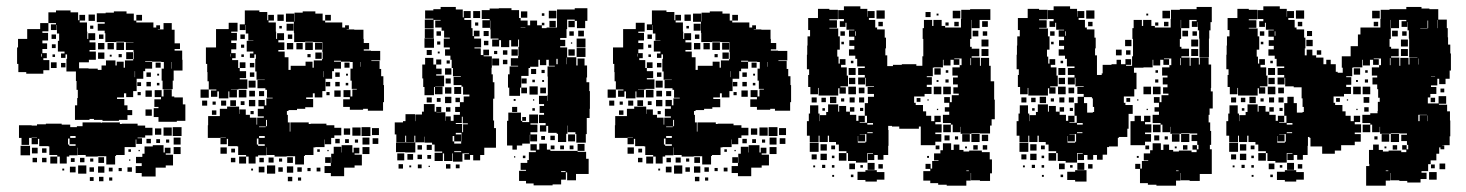

<svg xmlns="http://www.w3.org/2000/svg" viewBox="-20 -557 4634 607"><path d="M263 -178H217V-224H224V-247H245H226V-273H222V-301H220V-331H190V-371H192V-385H187V-374H173V-388H184V-394H163V-428H184H167V-451H160V-478H159V-462H141V-480H157V-484H133V-458H114V-453H132V-429H114V-420H129V-402H114V-389H128V-373H117V-367H136V-335H117V-324H63V-329H38V-355H34V-407H37V-434H66V-465H107V-484H133V-518H157V-524H203V-518H227V-493H231V-510H249V-492H232V-486H255V-457H256V-434H259V-452H281V-430H263V-423H282V-399H263V-394H283V-368H261V-360H230V-341H260V-340H289V-336H301V-350H315V-366H345V-350H349V-362H371V-343H375V-366H401V-370H403V-393H402V-399H378V-423H402V-424H373V-425H347V-424H313V-452H311V-460H289V-482H311V-487H286V-515H314V-517H340V-521H380V-514H403V-492H411V-510H429V-492H411V-486H435V-470V-486H465V-470H474V-477H486V-465H479V-464H497V-484H523V-463H532V-433V-420H549V-402H532V-397H556V-368H557V-334H529V-302H526V-275H494V-302H491V-340H498V-361H490V-362H461V-364H439V-362H461V-340H439V-332H433V-308H412V-269H401V-250H379V-262H372V-249H350V-244H373V-224H383V-209H398V-193H383V-178H356V-175H304V-178H277V-181H263ZM280 -491H260V-511H280ZM275 -466H265V-476H275ZM307 -434H293V-448H307ZM157 -434H143V-448H157ZM372 -399H348V-423H372ZM340 -401H320V-421H340ZM310 -401H290V-421H310ZM156 -405H144V-417H156ZM401 -370H379V-392H401ZM310 -371H290V-391H310ZM112 -378V-387H110V-378ZM365 -376H355V-386H365ZM154 -377H146V-385H154ZM333 -378H327V-384H333ZM523 -340V-361H522V-340ZM159 -342H141V-360H159ZM488 -343H472V-359H488ZM187 -344H173V-358H187ZM407 -313V-332H406V-313ZM457 -314H443V-328H457ZM483 -318H477V-324H483ZM457 -284H443V-298H457ZM426 -285H414V-297H426ZM484 -287H476V-295H484ZM539 -172H481V-187H466V-215H481V-219H468V-243H489V-250H469V-272H491V-252H497V-274H523V-252H531V-249H558V-227H566V-175H539ZM460 -251H440V-271H460ZM425 -256H415V-266H425ZM460 -191H440V-211H460ZM72 -99H48V-121H40V-161H80V-160H97V-164H125V-166H175V-163H202V-155H223V-158H241V-170H299V-168H301V-170H359V-165H365V-166H415V-160H439V-153H462V-129H439V-122H415V-120H429V-102H411V-116H409V-92H379H374V-67H347V-64H344V-37H316V-63H289V-62H251V-67H226V-90H225V-66H199V-62H161V-67H136V-94H133V-95H104V-118H100V-101H80V-121H97V-122H80V-121H72ZM554 -127H526V-155H554ZM523 -128H497V-154H523ZM490 -131H470V-151H490ZM202 -121H219V-127H202ZM551 -100H529V-122H551ZM199 -100V-96H219V-101H200V-119H195V-100ZM457 -104H443V-118H457ZM486 -105H474V-117H486ZM515 -106H505V-116H515ZM472 1H428V-10H409V-32H428V-41H410V-61H430V-43V-71H437V-94H463V-75V-98H497V-75H501V-90H519V-72H504V-68H527V-34H504V-27H472ZM75 -66H45V-96H75ZM551 -70H529V-92H551ZM99 -72H81V-90H99ZM127 -74H113V-88H127ZM394 -77H386V-85H394ZM422 -79H418V-83H422ZM191 -40H169V-62H191ZM161 -40H139V-62H161ZM309 -42H291V-60H309ZM247 -44H233V-58H247ZM127 -44H113V-58H127ZM97 -44H83V-58H97ZM216 -45H204V-57H216ZM275 -46H265V-56H275ZM392 -49H388V-53H392ZM253 -8H227V-34H253ZM310 -11H290V-31H310ZM219 -12H201V-30H219ZM277 -14H263V-28H277ZM397 -14H383V-28H397ZM336 -15H324V-27H336ZM365 -16H355V-26H365ZM183 -18H177V-24H183ZM307 16H293V2H307ZM276 15H264V3H276ZM335 14H325V4H335Z M697 -101H677V-121H694V-122H677V-121H637V-161H638V-190H675V-213H698V-220H736V-197H737V-211H757V-194H770V-185H791V-163H793V-185H814V-189H795V-213H814V-221H797V-241H817V-224H822V-246H842V-248H824V-273H819V-278H794V-304H817V-305H791V-331H787V-371H789V-385H784V-374H770V-388H781V-394H760V-428H781V-429H765V-451H757V-478H756V-462H738V-480H754V-524H800V-519H825V-493H828V-510H846V-492H829V-486H852V-457H853V-434H856V-452H878V-430H860V-423H879V-399H860V-394H880V-376H892V-336H899V-349H946V-362H968V-343H972V-366H998V-370H1000V-393H999V-424H970V-425H944V-424H910V-453H909V-488H884V-514H910V-489H911V-517H937V-521H977V-514H1000V-492H1008V-510H1026V-492H1008V-486H1032H1062V-470H1071V-477H1083V-465H1076V-464H1100V-463H1129V-434H1130V-421H1147V-401H1130V-397H1153V-396H1182V-366H1154V-364H1180V-339H1185V-316H1192V-288H1194V-234H1191V-207H1143V-213H1128V-210H1086V-219H1065V-243H1086V-250H1066V-272H1088V-252H1094V-274H1108V-276H1092V-302H1088V-340H1095V-361H1087V-362H1058V-340H1036V-332H1030V-308H1009V-269H999V-249H975V-262H969V-249H948V-244H970V-218H945V-213H919V-209H892V-206H887V-194H890V-170H896V-141H898V-170H956V-165H962V-166H1012V-161H1037V-153H1059V-129H1037V-121H1012H1027V-101H1007V-116H1006V-92H977V-91H971V-67H944V-64H941V-37H913V-63H886V-62H848V-67H823V-91H822V-66H796V-62H758V-67H733V-94H730V-95H701V-118H697ZM877 -491H857V-511H877ZM667 -251H647V-271H664V-274H640V-300H636V-329H635V-355H631V-407H663V-417V-465H703V-485H731V-457H711V-453H729V-429H711V-421H727V-401H711V-389H725V-373H714V-367H733V-342H738V-332H758V-310H738V-306H762V-276H734V-274H710V-273H729V-249H705V-268H702V-246H672V-268H667ZM908 -460H886V-482H908ZM871 -467H863V-475H871ZM904 -434H890V-448H904ZM754 -434H740V-448H754ZM969 -399H945V-423H969ZM998 -400H976V-422H998ZM937 -401H917V-421H937ZM907 -401H887V-421H907ZM752 -406H742V-416H752ZM997 -371H977V-391H997ZM709 -378V-387H708V-378ZM962 -376H952V-386H962ZM751 -377H743V-385H751ZM1036 -362H1058V-365H1036ZM1120 -346V-361H1119V-346ZM756 -342H738V-360H756ZM1085 -343H1069V-359H1085ZM784 -344H770V-358H784ZM1004 -313V-332H1003V-313ZM1054 -314H1040V-328H1054ZM784 -314H770V-328H784ZM1080 -318H1074V-324H1080ZM788 -280H766V-302H788ZM1054 -284H1040V-298H1054ZM1024 -284H1010V-298H1024ZM1081 -287H1073V-295H1081ZM640 -248H614V-274H640ZM759 -249H735V-273H759ZM1057 -251H1037V-271H1057ZM786 -252H768V-270H786ZM815 -253H799V-269H815ZM1022 -256H1012V-266H1022ZM787 -221H767V-241H787ZM726 -222H708V-240H726ZM635 -223H619V-239H635ZM695 -223H679V-239H695ZM753 -225H741V-237H753ZM662 -226H652V-236H662ZM664 -194H650V-208H664ZM782 -196H772V-206H782ZM824 -158V-178H821V-158ZM799 -155H820V-157H799ZM1151 -127H1123V-155H1151ZM1120 -128H1094V-154H1120ZM1178 -130H1156V-152H1178ZM1087 -131H1067V-151H1087ZM817 -101H797V-119H792V-100H796V-96H817V-127H799V-121H817ZM1148 -100H1126V-122H1148ZM1176 -102H1158V-120H1176ZM1054 -104H1040V-118H1054ZM1083 -105H1071V-117H1083ZM1112 -106H1102V-116H1112ZM1068 0H1026V-10H1006V-32H1026V-42H1008V-60H1026V-42H1027V-71H1035V-93H1059V-75H1060V-98H1094V-75H1098V-90H1116V-72H1101V-68H1124V-34H1101V-27H1068ZM1148 -70H1126V-92H1148ZM697 -71H677V-91H697ZM723 -75H711V-87H723ZM991 -77H983V-85H991ZM1019 -79H1015V-83H1019ZM788 -40H766V-62H788ZM758 -40H736V-62H758ZM906 -42H888V-60H906ZM845 -43H829V-59H845ZM724 -44H710V-58H724ZM814 -44H800V-58H814ZM872 -46H862V-56H872ZM850 -8H824V-34H850ZM907 -11H887V-31H907ZM816 -12H798V-30H816ZM874 -14H860V-28H874ZM934 -14H920V-28H934ZM993 -15H981V-27H993ZM962 -16H952V-26H962ZM780 -18H774V-24H780ZM904 16H890V2H904ZM932 14H922V4H932Z M1293 -75H1261V-76H1232V-106H1261V-107H1233V-132H1228V-170H1254V-174H1262V-196H1292V-174H1293V-195H1314V-204H1320V-228H1354V-204H1359V-219H1375V-203H1360V-202H1388V-175H1389V-189H1405V-175H1414V-194H1434V-203H1419V-219H1434V-234H1420V-248H1434V-234H1446V-252H1464V-258H1444V-283H1439V-288H1414V-314H1437V-316H1412V-342H1408V-368H1404V-381H1387V-401H1402V-407H1383V-435H1402V-438H1384V-460H1376V-470H1356V-492H1373V-494H1351V-467H1323V-495H1350V-528H1373V-535H1421V-527H1443V-502H1446V-522H1468V-500H1448V-494H1470V-468H1448H1474V-443H1478V-460H1496V-442H1479V-435H1501V-407H1480V-404H1500V-383H1508V-400H1526V-382H1509V-379H1535V-343H1534V-322H1538V-297H1543V-245H1539V-219V-189V-176H1542V-152H1548V-90H1511V-67H1498V-50H1476V-67H1466V-52H1448V-70H1463V-72H1442V-46H1412V-72H1410V-48H1384V-72H1380V-48H1354V-74H1378V-78H1354V-100H1346V-106H1322V-125H1321V-107H1293ZM1624 -254H1590V-280H1586V-322H1591V-347H1618V-349H1595V-373H1618V-380H1619V-409H1621V-432H1598H1618V-410H1596V-430H1590V-408H1564V-430H1558V-410H1536V-432H1556V-435H1531V-464H1530V-492H1529V-469H1505V-493H1528V-497H1503V-525H1528V-530H1557V-531H1597V-525H1621V-500H1626V-492H1648V-477H1656V-492H1678V-477H1693V-485H1701V-477H1693V-468H1708V-470H1741V-495V-527H1773H1797V-531H1837V-491H1830V-468H1804V-491H1797V-471H1777V-491H1797V-495H1773V-465H1746H1771V-437H1751V-431H1767V-411H1751V-407H1773V-376H1802V-350H1806V-372H1828V-350H1836V-312H1834V-297H1843V-269H1845V-213H1844V-184H1835V-163V-133H1832V-106H1802V-133H1799V-139H1775V-160H1774V-134H1770V-108H1744V-134H1740V-137H1713V-159H1707V-141H1687V-161H1705V-168H1684V-194H1700V-200H1686V-222H1700V-228H1684V-254H1710V-238H1711V-257H1712V-286H1728H1712V-315H1711V-347H1734V-349H1715V-368H1707V-351H1687V-368H1682V-346H1656V-342H1651V-317H1628V-280H1646V-262H1628V-280H1624ZM1350 -498H1324V-524H1350ZM1739 -499H1715V-523H1739ZM1498 -500H1476V-522H1498ZM1647 -501H1627V-521H1647ZM1701 -507H1693V-515H1701ZM1737 -471H1717V-491H1737ZM1492 -476H1482V-486H1492ZM1626 -469H1641V-470H1626ZM1351 -437H1323V-465H1351ZM1826 -442H1808V-460H1826ZM1525 -443H1509V-459H1525ZM1794 -444H1780V-458H1794ZM1374 -444H1360V-458H1374ZM1352 -406H1322V-436H1352ZM1831 -407H1803V-435H1831ZM1524 -414H1510V-428H1524ZM1372 -416H1362V-426H1372ZM1789 -419H1785V-423H1789ZM1831 -377H1803V-405H1831ZM1797 -381H1777V-401H1797ZM1617 -381H1597V-401H1617ZM1345 -383H1329V-399H1345ZM1584 -384H1570V-398H1584ZM1552 -386H1542V-396H1552ZM1370 -388H1364V-394H1370ZM1772 -354V-375H1771V-354ZM1352 -256H1322V-282H1318V-309H1315V-353H1324V-374H1350V-353H1359V-340H1376V-322H1359V-318H1384V-284H1356V-283H1379V-259H1355V-282H1352ZM1558 -350H1536V-372H1558ZM1743 -354V-371H1739V-354ZM1375 -353H1359V-369H1375ZM1584 -354H1570V-368H1584ZM1402 -356H1392V-366H1402ZM1623 -322V-342V-322ZM1407 -321H1387V-341H1407ZM1675 -323H1659V-339H1675ZM1702 -326H1692V-336H1702ZM1645 -293H1629V-309H1645ZM1405 -293H1389V-309H1405ZM1671 -297H1663V-305H1671ZM1700 -298H1694V-304H1700ZM1680 -258H1654V-284H1680ZM1438 -260H1416V-282H1438ZM1407 -261H1387V-281H1407ZM1706 -262H1688V-280H1706ZM1407 -231H1387V-251H1407ZM1345 -233H1329V-249H1345ZM1373 -235H1361V-247H1373ZM1610 -238H1604V-244H1610ZM1669 -239H1665V-243H1669ZM1615 -203H1599V-219H1615ZM1404 -204H1390V-218H1404ZM1671 -207H1663V-215H1671ZM1614 -84H1600V-97H1583V-145V-175H1587V-201H1627V-175H1631V-171H1653V-195H1681V-167H1657V-163H1679V-139H1657V-132H1678V-110H1656V-131H1655V-103H1631V-97H1614ZM1440 -168H1421V-165H1441V-139H1444V-164H1459V-167H1443V-188H1440ZM1643 -175H1631V-187H1643ZM1438 -132V-110H1439V-137H1421V-132ZM1798 -110H1776V-132H1798ZM1290 -108H1264V-128H1261V-107H1293V-128H1290ZM1734 -114H1720V-128H1734ZM1703 -115H1691V-127H1703ZM1416 -110V-127H1411V-110ZM1416 -103H1438V-110H1416ZM1727 29H1667V23H1643V15H1621V-17H1643V-20H1626V-42H1647V-51H1652V-76H1674V-81H1657V-101H1677V-84H1685V-103H1709V-84H1720V-80H1738H1768H1806V-102H1828V-80H1806V-77H1833V-55H1841V-7H1801V13H1773V-12H1769V11H1754V26H1727ZM1345 -83H1329V-99H1345ZM1314 -84H1300V-98H1314ZM1793 -85H1781V-97H1793ZM1733 -85H1721V-97H1733ZM1763 -85H1751V-97H1763ZM1416 -76H1438V-79H1416ZM1258 -50H1236V-72H1258ZM1286 -52H1268V-70H1286ZM1314 -54H1300V-68H1314ZM1343 -55H1331V-67H1343ZM1641 -57H1633V-65H1641ZM1609 -59H1605V-63H1609ZM1404 -24H1390V-38H1404ZM1254 -24H1240V-38H1254ZM1313 -25H1301V-37H1313ZM1433 -25H1421V-37H1433ZM1280 -28H1274V-34H1280ZM1339 -29H1335V-33H1339ZM1754 -13H1768V-16H1754Z M1984 -101H1964V-121H1981V-122H1964V-121H1924V-161H1925V-190H1962V-213H1985V-220H2023V-197H2024V-211H2044V-194H2057V-185H2078V-163H2080V-185H2101V-189H2082V-213H2101V-221H2084V-241H2104V-224H2109V-246H2129V-248H2111V-273H2106V-278H2081V-304H2104V-305H2078V-331H2074V-371H2076V-385H2071V-374H2057V-388H2068V-394H2047V-428H2068V-429H2052V-451H2044V-478H2043V-462H2025V-480H2041V-524H2087V-519H2112V-493H2115V-510H2133V-492H2116V-486H2139V-457H2140V-434H2143V-452H2165V-430H2147V-423H2166V-399H2147V-394H2167V-376H2179V-336H2186V-349H2233V-362H2255V-343H2259V-366H2285V-370H2287V-393H2286V-424H2257V-425H2231V-424H2197V-453H2196V-488H2171V-514H2197V-489H2198V-517H2224V-521H2264V-514H2287V-492H2295V-510H2313V-492H2295V-486H2319H2349V-470H2358V-477H2370V-465H2363V-464H2387V-463H2416V-434H2417V-421H2434V-401H2417V-397H2440V-396H2469V-366H2441V-364H2467V-339H2472V-316H2479V-288H2481V-234H2478V-207H2430V-213H2415V-210H2373V-219H2352V-243H2373V-250H2353V-272H2375V-252H2381V-274H2395V-276H2379V-302H2375V-340H2382V-361H2374V-362H2345V-340H2323V-332H2317V-308H2296V-269H2286V-249H2262V-262H2256V-249H2235V-244H2257V-218H2232V-213H2206V-209H2179V-206H2174V-194H2177V-170H2183V-141H2185V-170H2243V-165H2249V-166H2299V-161H2324V-153H2346V-129H2324V-121H2299H2314V-101H2294V-116H2293V-92H2264V-91H2258V-67H2231V-64H2228V-37H2200V-63H2173V-62H2135V-67H2110V-91H2109V-66H2083V-62H2045V-67H2020V-94H2017V-95H1988V-118H1984ZM2164 -491H2144V-511H2164ZM1954 -251H1934V-271H1951V-274H1927V-300H1923V-329H1922V-355H1918V-407H1950V-417V-465H1990V-485H2018V-457H1998V-453H2016V-429H1998V-421H2014V-401H1998V-389H2012V-373H2001V-367H2020V-342H2025V-332H2045V-310H2025V-306H2049V-276H2021V-274H1997V-273H2016V-249H1992V-268H1989V-246H1959V-268H1954ZM2195 -460H2173V-482H2195ZM2158 -467H2150V-475H2158ZM2191 -434H2177V-448H2191ZM2041 -434H2027V-448H2041ZM2256 -399H2232V-423H2256ZM2285 -400H2263V-422H2285ZM2224 -401H2204V-421H2224ZM2194 -401H2174V-421H2194ZM2039 -406H2029V-416H2039ZM2284 -371H2264V-391H2284ZM1996 -378V-387H1995V-378ZM2249 -376H2239V-386H2249ZM2038 -377H2030V-385H2038ZM2323 -362H2345V-365H2323ZM2407 -346V-361H2406V-346ZM2043 -342H2025V-360H2043ZM2372 -343H2356V-359H2372ZM2071 -344H2057V-358H2071ZM2291 -313V-332H2290V-313ZM2341 -314H2327V-328H2341ZM2071 -314H2057V-328H2071ZM2367 -318H2361V-324H2367ZM2075 -280H2053V-302H2075ZM2341 -284H2327V-298H2341ZM2311 -284H2297V-298H2311ZM2368 -287H2360V-295H2368ZM1927 -248H1901V-274H1927ZM2046 -249H2022V-273H2046ZM2344 -251H2324V-271H2344ZM2073 -252H2055V-270H2073ZM2102 -253H2086V-269H2102ZM2309 -256H2299V-266H2309ZM2074 -221H2054V-241H2074ZM2013 -222H1995V-240H2013ZM1922 -223H1906V-239H1922ZM1982 -223H1966V-239H1982ZM2040 -225H2028V-237H2040ZM1949 -226H1939V-236H1949ZM1951 -194H1937V-208H1951ZM2069 -196H2059V-206H2069ZM2111 -158V-178H2108V-158ZM2086 -155H2107V-157H2086ZM2438 -127H2410V-155H2438ZM2407 -128H2381V-154H2407ZM2465 -130H2443V-152H2465ZM2374 -131H2354V-151H2374ZM2104 -101H2084V-119H2079V-100H2083V-96H2104V-127H2086V-121H2104ZM2435 -100H2413V-122H2435ZM2463 -102H2445V-120H2463ZM2341 -104H2327V-118H2341ZM2370 -105H2358V-117H2370ZM2399 -106H2389V-116H2399ZM2355 0H2313V-10H2293V-32H2313V-42H2295V-60H2313V-42H2314V-71H2322V-93H2346V-75H2347V-98H2381V-75H2385V-90H2403V-72H2388V-68H2411V-34H2388V-27H2355ZM2435 -70H2413V-92H2435ZM1984 -71H1964V-91H1984ZM2010 -75H1998V-87H2010ZM2278 -77H2270V-85H2278ZM2306 -79H2302V-83H2306ZM2075 -40H2053V-62H2075ZM2045 -40H2023V-62H2045ZM2193 -42H2175V-60H2193ZM2132 -43H2116V-59H2132ZM2011 -44H1997V-58H2011ZM2101 -44H2087V-58H2101ZM2159 -46H2149V-56H2159ZM2137 -8H2111V-34H2137ZM2194 -11H2174V-31H2194ZM2103 -12H2085V-30H2103ZM2161 -14H2147V-28H2161ZM2221 -14H2207V-28H2221ZM2280 -15H2268V-27H2280ZM2249 -16H2239V-26H2249ZM2067 -18H2061V-24H2067ZM2191 16H2177V2H2191ZM2219 14H2209V4H2219Z M2568 -107H2540V-128H2531V-174H2537V-198H2541V-224H2567V-198H2571V-174H2572V-193H2592V-203H2598V-227H2630V-204H2633V-222H2655V-204H2667V-218H2681V-204H2667V-194H2687V-175H2694V-191H2714V-171H2698V-169H2721V-191H2714V-231H2740H2724V-251H2743V-260H2723V-282H2743V-284H2717V-311H2715V-290H2693V-312H2714V-320H2693V-342H2714V-347H2690V-371H2684V-381H2664V-401H2681V-412H2665V-430H2681V-441H2664V-461H2681V-463H2656V-485H2653V-472H2635V-490H2648V-497H2630V-525H2648V-537H2700V-529H2722V-504H2723V-522H2745V-500H2727V-494H2747V-470H2753V-464H2777V-438H2781V-404H2779V-382H2785V-352V-348H2803V-352H2831V-354H2877V-349H2896V-379H2899V-406V-434H2897V-468H2901V-494H2927V-475H2931V-494H2957V-475H2968V-470H2993H3018V-497H3019V-526H3047V-528H3077H3111V-494H3077V-468H3051V-434H3047V-409H3052V-375H3078V-349H3081V-374H3107V-349H3112V-313V-300H3123V-242H3122H3125V-180H3115V-160H3110V-135H3078V-136H3051V-134H3017V-156H3016V-139H2992V-163H3009H2986V-168H2961V-194H2981V-232H2965V-250H2983V-234H2989V-256H3011V-261H2994V-281H3008V-290H2993V-312H3008V-318H2991V-344H3014V-351H3020V-372H2997V-370H3013V-352H2995V-368H2985V-350H2963V-368H2961V-344H2932V-343H2929V-316H2910V-313H2926V-289H2910V-282H2925V-260H2903V-252H2870V-232H2875V-225H2898V-205H2908V-191H2924V-174H2934V-191H2954V-171H2937V-164H2957V-138H2937V-133H2956V-109H2937V-98H2891V-128V-157H2885V-150H2823V-157H2800V-159H2788V-146H2789V-96H2788V-67H2773V-52H2755V-67H2744V-51H2724V-71H2740V-73H2722V-43H2686V-48H2661V-73H2656V-79H2632V-100H2623V-108H2601V-128H2597V-108H2571V-128H2568ZM2566 -259H2542V-282H2535V-320H2538V-338H2531V-384H2532V-413H2533V-442H2541V-462H2535V-500H2566V-529H2602V-526H2629V-496H2602V-493H2626V-469H2602V-467H2630V-442H2635V-400H2627V-378H2611H2631V-356H2635V-370H2653V-352H2639V-344H2657V-318H2639H2661V-284H2637V-281H2654V-261H2634V-278H2630V-255H2598H2568V-279H2566ZM2777 -498H2751V-524H2777ZM3016 -499H2992V-523H3016ZM2922 -503H2906V-519H2922ZM2947 -508H2941V-514H2947ZM3051 -468V-494H3050V-468ZM3103 -472H3085V-490H3103ZM2771 -474H2757V-488H2771ZM3011 -474H2997V-488H3011ZM2979 -476H2969V-486H2979ZM3073 -442H3055V-460H3073ZM2686 -444V-458H2684V-444ZM2651 -444H2637V-458H2651ZM3101 -444H3087V-458H3101ZM3105 -410H3083V-432H3105ZM2648 -417H2640V-425H2648ZM3076 -379H3052V-403H3076ZM3105 -380H3083V-402H3105ZM3050 -351V-373H3048V-351ZM2678 -357H2670V-365H2678ZM2685 -320H2663V-342H2685ZM2954 -321H2934V-341H2954ZM2978 -327H2970V-335H2978ZM2684 -291H2664V-311H2684ZM2979 -296H2969V-306H2979ZM2947 -298H2941V-304H2947ZM2956 -259H2932V-283H2956ZM2986 -259H2962V-283H2986ZM2686 -259H2662V-283H2686ZM2713 -262H2695V-280H2713ZM2624 -231H2604V-251H2624ZM2712 -233H2696V-249H2712ZM2682 -233H2666V-249H2682ZM2562 -233H2546V-249H2562ZM2591 -234H2577V-248H2591ZM2890 -235H2878V-247H2890ZM2649 -236H2639V-246H2649ZM2916 -239H2912V-243H2916ZM2981 -204H2967V-218H2981ZM2709 -206H2699V-216H2709ZM2588 -207H2580V-215H2588ZM2946 -209H2942V-213H2946ZM2722 -163H2740V-168H2722V-136H2739V-139H2722ZM2986 -139H2962V-163H2986ZM3077 -108H3051V-134H3077ZM2715 -110H2693V-127H2692V-106H2716V-109H2719V-133H2698V-132H2715ZM3046 -109H3022V-133H3046ZM3104 -111H3084V-131H3104ZM2982 -113H2966V-129H2982ZM3009 -116H2999V-126H3009ZM2568 -77H2540V-105H2568ZM3035 30H2973V27H2946V22H2921V14H2899V-16H2921V-23H2906V-39H2922V-24H2927V-48H2947V-50H2933V-72H2953V-82H2961V-104H2987V-83H2995V-100H3013V-83H3026V-78H3044V-81H3084V-76H3109V-53H3116V-9H3110V15H3078V13H3050V-10H3049V14H3035ZM2594 -81H2574V-101H2594ZM3071 -84H3057V-98H3071ZM3101 -84H3087V-98H3101ZM2620 -85H2608V-97H2620ZM2950 -85H2938V-97H2950ZM3037 -88H3031V-94H3037ZM2656 -49H2632V-73H2656ZM2594 -51H2574V-71H2594ZM2562 -53H2546V-69H2562ZM2618 -57H2610V-65H2618ZM2917 -58H2911V-64H2917ZM2745 -20H2723V-42H2745ZM2683 -22H2665V-40H2683ZM2771 -24H2757V-38H2771ZM2589 -26H2579V-36H2589ZM2618 -27H2610V-35H2618ZM2708 -27H2700V-35H2708ZM2557 -28H2551V-34H2557ZM2752 17H2716V12H2691V-14H2716V-19H2752ZM3035 -16H3043V-18H3035ZM2776 11H2752V-13H2776ZM2678 3H2670V-5H2678ZM2617 2H2611V-4H2617Z M3231 -107H3203V-128H3194V-174H3200V-198H3204V-224H3230V-198H3234V-174H3235V-193H3255V-203H3261V-227H3293V-204H3296V-222H3318V-204H3330V-218H3344V-204H3330V-194H3350V-175H3357V-191H3377V-171H3361V-169H3384V-191H3377V-231H3417V-201H3435V-203H3439V-219H3435V-246H3432V-250H3407V-231H3387V-251H3406V-260H3386V-282H3406V-284H3380V-311H3378V-290H3356V-312H3377V-320H3356V-342H3377V-347H3353V-371H3347V-381H3327V-401H3344V-412H3328V-430H3344V-441H3327V-461H3344V-463H3319V-485H3316V-472H3298V-490H3311V-497H3293V-525H3311V-537H3363V-529H3385V-504H3386V-522H3408V-500H3390V-494H3410V-470H3416V-464H3440V-438H3444V-404H3442V-382H3448V-352V-320H3463V-325H3466V-352H3494V-354H3510V-368H3524V-354H3538V-370H3556V-352H3540V-349H3559V-379H3562V-406V-434H3560V-468H3564V-494H3590V-475H3594V-494H3620V-475H3631V-470H3656H3681V-497H3682V-526H3710V-528H3740H3763V-535H3811V-487H3807V-461H3803V-435H3802V-406H3772V-435H3771V-461H3767V-487H3766V-472H3748V-490H3763V-494H3740V-468H3714V-434H3710V-409H3715V-375H3741V-349H3744V-374H3770V-353H3773V-375H3801V-353H3809V-309V-279H3808V-268H3814V-214H3804V-194H3801V-170H3806V-143H3809V-99H3805V-85H3811V-55V-7H3773V15H3741V13H3713V-10H3712V14H3698V30H3636V27H3609V22H3584V-23H3569V-39H3585V-24H3590V-48H3610V-50H3596V-72H3616V-82H3624V-104H3650V-83H3658V-100H3676V-83H3689V-78H3707V-81H3747V-76H3763V-84H3750V-98H3764V-85H3769V-99H3765V-111H3747V-131H3765V-135H3741V-136H3714V-134H3680V-156H3679V-139H3655V-163H3672H3649V-168H3624V-194H3644V-232H3628V-250H3646V-234H3652V-256H3674V-261H3657V-281H3671V-290H3656V-312H3671V-318H3654V-344H3677V-351H3683V-372H3660V-370H3676V-352H3658V-368H3648V-350H3626V-368H3624V-344H3595V-343H3565V-327H3573V-275H3566V-252H3533V-232H3538V-225H3561V-197H3548V-150H3544V-124H3517V-121H3514V-94H3486V-92H3480V-68H3466V-52H3448V-67H3436V-52H3418V-67H3407V-51H3387V-71H3403V-73H3385V-43H3349V-48H3324V-73H3319V-79H3295V-100H3286V-108H3264V-128H3260V-108H3234V-128H3231ZM3229 -259H3205V-282H3198V-320H3201V-338H3194V-384H3195V-413H3196V-442H3204V-462H3198V-500H3229V-529H3265V-526H3292V-496H3265V-493H3289V-469H3265V-467H3293V-442H3298V-400H3290V-378H3274H3294V-356H3298V-370H3316V-352H3302V-344H3320V-318H3302H3324V-284H3300V-281H3317V-261H3297V-278H3293V-255H3261H3231V-279H3229ZM3440 -498H3414V-524H3440ZM3679 -499H3655V-523H3679ZM3610 -508H3604V-514H3610ZM3714 -468V-494H3713V-468ZM3434 -474H3420V-488H3434ZM3674 -474H3660V-488H3674ZM3642 -476H3632V-486H3642ZM3736 -442H3718V-460H3736ZM3349 -444V-458H3347V-444ZM3314 -444H3300V-458H3314ZM3764 -444H3750V-458H3764ZM3768 -410H3746V-432H3768ZM3557 -411H3537V-431H3557ZM3311 -417H3303V-425H3311ZM3802 -376H3772V-406H3802ZM3739 -379H3715V-403H3739ZM3768 -380H3746V-402H3768ZM3526 -382H3508V-400H3526ZM3554 -384H3540V-398H3554ZM3713 -351V-373H3711V-351ZM3341 -357H3333V-365H3341ZM3348 -320H3326V-342H3348ZM3641 -327H3633V-335H3641ZM3347 -291H3327V-311H3347ZM3642 -296H3632V-306H3642ZM3619 -259H3595V-283H3619ZM3649 -259H3625V-283H3649ZM3349 -259H3325V-283H3349ZM3376 -262H3358V-280H3376ZM3287 -231H3267V-251H3287ZM3375 -233H3359V-249H3375ZM3345 -233H3329V-249H3345ZM3225 -233H3209V-249H3225ZM3254 -234H3240V-248H3254ZM3553 -235H3541V-247H3553ZM3312 -236H3302V-246H3312ZM3579 -239H3575V-243H3579ZM3644 -204H3630V-218H3644ZM3372 -206H3362V-216H3372ZM3251 -207H3243V-215H3251ZM3609 -209H3605V-213H3609ZM3600 -98H3554V-128V-174H3567V-191H3587V-174H3597V-191H3617V-171H3600V-164H3620V-138H3600V-133H3619V-109H3600ZM3385 -163H3403V-168H3385V-136H3402V-139H3385ZM3649 -139H3625V-163H3649ZM3740 -108H3714V-134H3740ZM3378 -110H3356V-127H3355V-106H3379V-109H3382V-133H3361V-132H3378ZM3709 -109H3685V-133H3709ZM3645 -113H3629V-129H3645ZM3672 -116H3662V-126H3672ZM3231 -77H3203V-105H3231ZM3257 -81H3237V-101H3257ZM3734 -84H3720V-98H3734ZM3283 -85H3271V-97H3283ZM3613 -85H3601V-97H3613ZM3700 -88H3694V-94H3700ZM3319 -49H3295V-73H3319ZM3257 -51H3237V-71H3257ZM3225 -53H3209V-69H3225ZM3281 -57H3273V-65H3281ZM3580 -58H3574V-64H3580ZM3408 -20H3386V-42H3408ZM3346 -22H3328V-40H3346ZM3434 -24H3420V-38H3434ZM3252 -26H3242V-36H3252ZM3281 -27H3273V-35H3281ZM3371 -27H3363V-35H3371ZM3220 -28H3214V-34H3220ZM3415 17H3379V12H3354V-14H3379V-19H3415ZM3698 -16H3706V-18H3698ZM3341 3H3333V-5H3341ZM3280 2H3274V-4H3280Z M3894 -107H3866V-128H3857V-174H3863V-198H3867V-224H3893V-198H3897V-174H3898V-193H3918V-203H3924V-227H3956V-204H3959V-222H3981V-204H3993V-218H4007V-204H3993V-194H4013V-175H4020V-191H4040V-171H4024V-169H4047V-191H4040V-231H4080V-201H4098V-203H4102V-219H4098V-246H4095V-281H4070V-284H4043V-311H4041V-290H4019V-312H4040V-320H4019V-342H4040V-347H4016V-371H4010V-381H3990V-401H4007V-412H3991V-430H4007V-441H3990V-461H4007V-463H3982V-485H3979V-472H3961V-490H3974V-497H3956V-525H3974V-537H4026V-529H4048V-504H4049V-522H4071V-500H4053V-494H4073V-470H4079V-464H4103V-438H4107V-404H4105V-382H4141V-375H4164V-354H4173V-368H4187V-354H4203V-330H4209V-327H4225V-343H4222V-379H4250V-411H4273V-448H4281V-470H4319H4344V-497H4345V-526H4373V-528H4403H4426V-535H4474V-530H4499V-528H4527V-495H4554V-468H4557V-439H4558V-416H4565V-388H4567V-334H4563V-308H4550V-291H4530V-308H4524V-287H4504V-282H4521V-260H4502V-249H4494V-230H4528V-253H4552V-229H4529V-226H4555V-205H4564V-176H4565V-126H4563V-98H4540V-97H4546V-85H4534V-91H4530V-71H4521V-50H4503V-38H4495V-16H4474V-11H4490V9H4471V20H4429V15H4404V13H4376V-10H4375V14H4361V30H4299V-32H4309V-39H4308V-83H4321V-100H4339V-83H4352V-78H4370V-81H4410V-76H4426V-84H4413V-98H4427V-85H4432V-99H4428V-111H4410V-131H4428V-135H4404V-136H4377V-134H4343V-156H4342V-139H4318V-163H4335H4312V-168H4287V-194H4312V-199H4335V-206H4336V-235H4342V-248H4337V-275H4334V-290H4319V-312H4334V-318H4317V-344H4340V-351H4346V-372H4323V-370H4339V-352H4321V-368H4311V-350H4289V-368H4287V-344H4258V-343H4255V-316H4236V-313H4252V-289H4236V-282H4251V-260H4229V-252H4196V-232H4201V-225H4224V-205H4234V-191H4250V-174H4260V-191H4280V-171H4263V-164H4283V-138H4263V-133H4282V-109H4263V-98H4233H4220V-81H4200V-98V-71H4160V-94H4123V-121H4120V-124H4115V-96H4114V-67H4099V-52H4081V-67H4070V-51H4050V-71H4066V-73H4048V-43H4012V-48H3987V-73H3982V-79H3958V-100H3949V-108H3927V-128H3923V-108H3897V-128H3894ZM3892 -259H3868V-282H3861V-320H3864V-338H3857V-384H3858V-413H3859V-442H3867V-462H3861V-500H3892V-529H3928V-526H3955V-496H3928V-493H3952V-469H3928V-467H3956V-442H3961V-400H3953V-378H3937H3957V-356H3961V-370H3979V-352H3965V-344H3983V-318H3965H3987V-284H3963V-281H3980V-261H3960V-278H3956V-255H3924H3894V-279H3892ZM4103 -498H4077V-524H4103ZM4342 -499H4318V-523H4342ZM4526 -468V-494H4525V-468ZM4377 -468V-494H4376V-468ZM4377 -434H4373V-409H4378V-375H4404V-349H4407V-374H4433V-353H4436V-375H4461V-376H4435V-406H4461H4435V-435H4434V-461H4430V-487H4429V-472H4411V-490H4426V-494H4403V-468H4377ZM4493 -468H4470V-467H4493V-468H4495V-492H4493ZM4097 -474H4083V-488H4097ZM4337 -474H4323V-488H4337ZM4399 -442H4381V-460H4399ZM4128 -443H4112V-459H4128ZM4012 -444V-458H4010V-444ZM3977 -444H3963V-458H3977ZM4427 -444H4413V-458H4427ZM4431 -410H4409V-432H4431ZM4130 -411H4110V-431H4130ZM3974 -417H3966V-425H3974ZM4402 -379H4378V-403H4402ZM4431 -380H4409V-402H4431ZM4129 -382H4111V-400H4129ZM4157 -384H4143V-398H4157ZM4376 -351V-373H4374V-351ZM4465 -353V-372H4464V-353ZM4004 -357H3996V-365H4004ZM4011 -320H3989V-342H4011ZM4280 -321H4260V-341H4280ZM4304 -327H4296V-335H4304ZM4504 -315H4517V-316H4504ZM4010 -291H3990V-311H4010ZM4305 -296H4295V-306H4305ZM4273 -298H4267V-304H4273ZM4282 -259H4258V-283H4282ZM4312 -259H4288V-283H4312ZM4012 -259H3988V-283H4012ZM4039 -262H4021V-280H4039ZM4546 -265H4534V-277H4546ZM3950 -231H3930V-251H3950ZM4070 -231H4050V-251H4070ZM4309 -232H4291V-250H4309ZM4038 -233H4022V-249H4038ZM4008 -233H3992V-249H4008ZM3888 -233H3872V-249H3888ZM3917 -234H3903V-248H3917ZM4517 -234H4503V-248H4517ZM4216 -235H4204V-247H4216ZM3975 -236H3965V-246H3975ZM4242 -239H4238V-243H4242ZM4307 -204H4293V-218H4307ZM4035 -206H4025V-216H4035ZM3914 -207H3906V-215H3914ZM4272 -209H4268V-213H4272ZM4467 -194H4464V-174H4468V-193H4491V-194H4467ZM4493 -174V-192H4492V-174ZM4048 -163H4066V-168H4048V-136H4065V-139H4048ZM4312 -139H4288V-163H4312ZM4403 -108H4377V-134H4403ZM4041 -110H4019V-127H4018V-106H4042V-109H4045V-133H4024V-132H4041ZM4372 -109H4348V-133H4372ZM4335 -116H4325V-126H4335ZM3894 -77H3866V-105H3894ZM3920 -81H3900V-101H3920ZM4397 -84H4383V-98H4397ZM3946 -85H3934V-97H3946ZM4363 -88H4357V-94H4363ZM3982 -49H3958V-73H3982ZM3920 -51H3900V-71H3920ZM3888 -53H3872V-69H3888ZM3944 -57H3936V-65H3944ZM4071 -20H4049V-42H4071ZM4549 -22H4531V-40H4549ZM4009 -22H3991V-40H4009ZM4097 -24H4083V-38H4097ZM4516 -25H4504V-37H4516ZM3915 -26H3905V-36H3915ZM3944 -27H3936V-35H3944ZM4034 -27H4026V-35H4034ZM3883 -28H3877V-34H3883ZM4078 17H4042V12H4017V-14H4042V-19H4078ZM4361 -16H4369V-18H4361ZM4102 11H4078V-13H4102ZM4522 11H4498V-13H4522ZM4004 3H3996V-5H4004ZM3943 2H3937V-4H3943Z"/></svg>

Font: Rubik Storm
Style: Regular
Weight: 400
Designer: Hubert and Fischer, NaN
Foundry: Hubert and Fischer, NaN
Version: Version 2.201